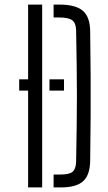

<svg xmlns="http://www.w3.org/2000/svg" viewBox="-20 -820 472 840"><path d="M103 0V-423.5H64V-473H103V-800H164.5V0ZM214.5 0V-56.5H246Q283.5 -56.5 297.8 -68.8Q312 -81 313 -112Q314.5 -195 315.5 -264.8Q316.5 -334.5 316.5 -400.2Q316.5 -466 315.5 -535.8Q314.5 -605.5 313 -688.5Q312 -719 296.2 -731.2Q280.5 -743.5 239 -743.5H214.5V-800H239Q310.5 -800 342 -773.2Q373.5 -746.5 374.5 -685Q376 -583 376.5 -491.5Q377 -400 376.5 -308.5Q376 -217 374.5 -115.5Q373.5 -54 343.5 -27Q313.5 0 246 0ZM196.5 -473H260V-423.5H196.5Z"/></svg>

Font: Big Shoulders Stencil Text Light
Style: Regular
Weight: 300
Designer: Patric King
Foundry: XO Type Co
Version: Version 1.000